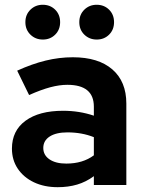

<svg xmlns="http://www.w3.org/2000/svg" viewBox="-20 -769 595 798"><path d="M219.6 9Q163.9 9 120.9 -11.4Q78 -31.9 53.8 -68Q29.6 -104.2 29.6 -151.3Q29.6 -225.9 86.1 -267.2Q142.6 -308.6 242.4 -308.6Q309.8 -308.6 370.1 -288.2V-325.6Q370.1 -416.5 260 -416.5Q227.3 -416.5 189.1 -406.4Q150.9 -396.2 100.9 -374L51.4 -475.3Q113.3 -503.5 169.6 -517.2Q226 -531 282.8 -531Q388.5 -531 446.8 -480.7Q505.1 -430.3 505.1 -338.4V0H370.1V-36.8Q337.6 -12.8 300.6 -1.9Q263.7 9 219.6 9ZM159.9 -154Q159.9 -124.2 185.8 -106.6Q211.6 -89.1 255.5 -89.1Q324.3 -89.1 370.1 -123.5V-198.9Q320.4 -218.8 260.2 -218.8Q213.1 -218.8 186.5 -201.6Q159.9 -184.4 159.9 -154ZM158.1 -604.6Q127.4 -604.6 106.5 -625Q85.5 -645.4 85.5 -676.9Q85.5 -708.3 106.5 -728.8Q127.4 -749.2 157.7 -749.2Q188.7 -749.2 209.3 -728.8Q229.9 -708.3 229.9 -676.9Q229.9 -645.4 209.3 -625Q188.7 -604.6 158.1 -604.6ZM382.1 -604.6Q351.5 -604.6 330.5 -625Q309.6 -645.4 309.6 -676.9Q309.6 -708.3 330.5 -728.8Q351.5 -749.2 381.8 -749.2Q412.8 -749.2 433.4 -728.8Q454 -708.3 454 -676.9Q454 -645.4 433.4 -625Q412.8 -604.6 382.1 -604.6Z"/></svg>

Font: Red Hat Display VF
Style: Regular
Weight: 300
Designer: Pentagram, MCKL
Foundry: Pentagram, MCKL
Version: Version 1.023